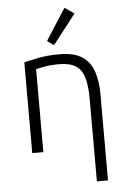

<svg xmlns="http://www.w3.org/2000/svg" viewBox="-63 -822 692 1051"><g transform="rotate(-5 283.5 -296.0)"><path d="M426 185V-268Q426 -341 412.5 -386Q399 -431 366 -451.5Q333 -472 274 -472Q229 -472 194 -465.5Q159 -459 148 -456V0H87V-498Q117 -506 166 -516Q215 -526 282 -526Q362 -526 406.5 -496.5Q451 -467 469 -413.5Q487 -360 487 -288V185ZM257 -578 221 -604 332 -777 384 -741Z"/></g></svg>

Font: Ubuntu Sans Light
Style: Regular
Weight: 300
Designer: Dalton Maag Ltd
Foundry: Dalton Maag Ltd
Version: Version 1.006; ttfautohint (v1.8.4.7-5d5b)